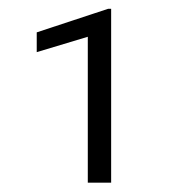

<svg xmlns="http://www.w3.org/2000/svg" viewBox="-20 -730 401 426"><path d="M226.6 -710.4H219.7L61.5 -658.2V-614.3L174.8 -648.4V-324.7H226.6Z"/></svg>

Font: Shabnam Thin
Style: Regular
Weight: 100
Foundry: DejaVu fonts team - Redesigned by Saber Rastikerdar - Based on Vazir font
Version: Version 5.0.1